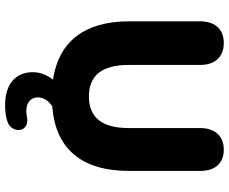

<svg xmlns="http://www.w3.org/2000/svg" viewBox="-94 -626 917 770"><g transform="rotate(90 365.0 -240.5)"><path d="M400 198C419 198 443 197 466 189C517 173 512 99 451 110C441 112 432 113 424 113C393 113 370 96 370 67C370 46 382 24 406 9C575 -4 665 -107 665 -299V-584C665 -642 636 -679 580 -679C524 -679 493 -642 493 -584V-297C493 -191 451 -138 366 -138C282 -138 240 -191 240 -297V-584C240 -642 209 -679 152 -679C95 -679 65 -642 65 -584V-299C65 -118 149 -16 299 6C280 30 269 57 269 87C269 155 316 198 400 198Z"/></g></svg>

Font: SN Pro Heavy
Style: Regular
Weight: 800
Designer: Tobias Whetton
Foundry: Supernotes
Version: Version 1.001;Glyphs 3.2 (3249)